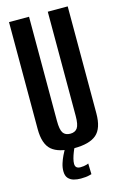

<svg xmlns="http://www.w3.org/2000/svg" viewBox="-126 -730 595 940"><g transform="rotate(-15 171.5 -259.5)"><path d="M169.5 4Q247 4 282.5 -26.5Q318 -57 318 -133V-675H217V-147Q217 -102.5 205.5 -86Q194 -69.5 169.5 -69.5Q144.5 -69.5 133.2 -86Q122 -102.5 122 -147V-675H20.5V-133Q20.5 -57 56 -26.5Q91.5 4 169.5 4ZM162.5 156Q175.5 156 187.2 154.8Q199 153.5 207 151.2Q215 149 217.5 148.5L216 94Q214 95.5 207.2 97.5Q200.5 99.5 191.8 100.8Q183 102 175 102Q162 102 155.2 96Q148.5 90 148.5 77.5Q148.5 66.5 152.2 52Q156 37.5 161.8 22.8Q167.5 8 172 0H121.5Q117 8 109 24.2Q101 40.5 94.8 60.2Q88.5 80 88.5 99Q88.5 122.5 99.5 134.8Q110.5 147 127 151.5Q143.5 156 162.5 156Z"/></g></svg>

Font: Anybody ExtraCondensed Medium
Style: Regular
Weight: 500
Width: 2
Version: Version 1.113;gftools[0.9.25]